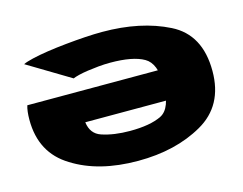

<svg xmlns="http://www.w3.org/2000/svg" viewBox="-96 -834 1252 990"><g transform="rotate(-15 530.5 -339.0)"><path d="M528 6.5Q728 6.5 872 -75.5Q1017 -157.5 1017 -342.5Q1017 -537.5 872 -610Q725 -684 519 -684L518 -520Q639 -520 698 -486Q755 -453.5 755 -342.5Q755 -212.5 695 -183Q635 -153.5 527 -153.5Q441 -153.5 377 -175Q323 -193 315 -256.5H779V-418.5H49Q40 -389.5 40 -342.5Q40 -165.5 180 -80.5Q318 6.5 528 6.5ZM316 -490.5Q327 -495.5 348.2 -500.8Q369.5 -506 396.8 -510Q424 -514 455.5 -517Q487 -520 518 -520L537 -623L519 -684Q478 -684 427.2 -680.8Q376.5 -677.5 324 -672.2Q271.5 -667 223.5 -659.8Q175.5 -652.5 139.8 -644Q104 -635.5 88 -627.5Z"/></g></svg>

Font: Anybody ExtraExpanded Black
Style: Regular
Weight: 900
Width: 8
Version: Version 1.113;gftools[0.9.25]